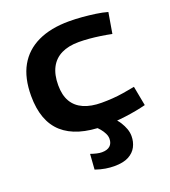

<svg xmlns="http://www.w3.org/2000/svg" viewBox="-140 -654 866 976"><g transform="rotate(-20 293.0 -165.5)"><path d="M35 -260Q35 -357 71 -421Q107 -485 176.5 -518Q246 -551 345 -551Q380 -551 416 -548Q452 -545 487 -540Q522 -535 550 -527L531 -415Q502 -421 471.5 -425.5Q441 -430 412 -432.5Q383 -435 356 -435Q300 -435 261.5 -416Q223 -397 203 -359Q183 -321 183 -264Q183 -210 203.5 -175Q224 -140 264 -122.5Q304 -105 361 -105Q390 -105 419.5 -107Q449 -109 480 -114Q511 -119 542 -125L562 -19Q512 -6 450.5 2Q389 10 331 10Q184 10 109.5 -56.5Q35 -123 35 -260ZM216 119Q233 125 248.5 128.5Q264 132 276 132Q305 132 320 118.5Q335 105 335 80Q335 66 328 51.5Q321 37 309 22.5Q297 8 281 -5H391Q407 9 419 28Q431 47 438 66.5Q445 86 445 106Q445 137 431.5 163Q418 189 389 204.5Q360 220 311 220Q289 220 264 216Q239 212 210 202Z"/></g></svg>

Font: Georama SemiExpanded SemiBold
Style: Regular
Weight: 600
Width: 6
Designer: Jean-Baptiste Levee
Foundry: Production Type
Version: Version 1.001